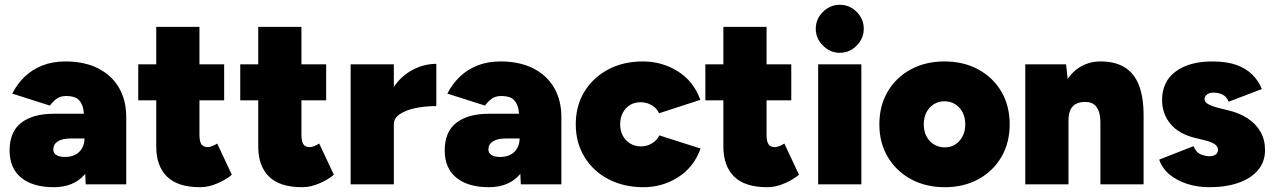

<svg xmlns="http://www.w3.org/2000/svg" viewBox="-20 -768 5316 800"><path d="M337 0 332 -115V-245Q332 -280 328 -308Q324 -336 308 -352Q292 -368 256 -368Q231 -368 215 -356Q199 -344 188 -328L31 -378Q52 -419 83.5 -449Q115 -479 157.5 -495.5Q200 -512 252 -512Q332 -512 389 -483Q446 -454 476 -402Q506 -350 506 -281V0ZM204 12Q117 12 68.5 -27.5Q20 -67 20 -141Q20 -219 68.5 -256.5Q117 -294 204 -294H351V-191H275Q240 -191 221 -179Q202 -167 202 -145Q202 -130 215 -122Q228 -114 251 -114Q276 -114 294 -123.5Q312 -133 322 -150.5Q332 -168 332 -191H379Q379 -94 333 -41Q287 12 204 12Z M814 12Q721 12 676 -32Q631 -76 631 -158V-656H811V-207Q811 -179 819 -167Q827 -155 846 -155Q854 -155 866 -160Q878 -165 885 -170L946 -40Q923 -20 886 -4Q849 12 814 12ZM556 -350V-500H914V-350Z M1239 12Q1146 12 1101 -32Q1056 -76 1056 -158V-656H1236V-207Q1236 -179 1244 -167Q1252 -155 1271 -155Q1279 -155 1291 -160Q1303 -165 1310 -170L1371 -40Q1348 -20 1311 -4Q1274 12 1239 12ZM981 -350V-500H1339V-350Z M1579 -255Q1579 -336 1611.5 -391Q1644 -446 1694 -474Q1744 -502 1798 -502V-326Q1751 -326 1710.5 -317.5Q1670 -309 1645.5 -292Q1621 -275 1621 -251ZM1441 0V-500H1621V0Z M2150 0 2145 -115V-245Q2145 -280 2141 -308Q2137 -336 2121 -352Q2105 -368 2069 -368Q2044 -368 2028 -356Q2012 -344 2001 -328L1844 -378Q1865 -419 1896.5 -449Q1928 -479 1970.5 -495.5Q2013 -512 2065 -512Q2145 -512 2202 -483Q2259 -454 2289 -402Q2319 -350 2319 -281V0ZM2017 12Q1930 12 1881.5 -27.5Q1833 -67 1833 -141Q1833 -219 1881.5 -256.5Q1930 -294 2017 -294H2164V-191H2088Q2053 -191 2034 -179Q2015 -167 2015 -145Q2015 -130 2028 -122Q2041 -114 2064 -114Q2089 -114 2107 -123.5Q2125 -133 2135 -150.5Q2145 -168 2145 -191H2192Q2192 -94 2146 -41Q2100 12 2017 12Z M2661 12Q2579 12 2515 -21.5Q2451 -55 2415 -114.5Q2379 -174 2379 -250Q2379 -327 2415 -386Q2451 -445 2514 -478.5Q2577 -512 2659 -512Q2738 -512 2804 -471Q2870 -430 2898 -352L2726 -296Q2718 -316 2696.5 -329Q2675 -342 2649 -342Q2624 -342 2605 -330.5Q2586 -319 2575 -298Q2564 -277 2564 -250Q2564 -223 2575 -202.5Q2586 -182 2606 -170Q2626 -158 2651 -158Q2676 -158 2697 -171Q2718 -184 2727 -204L2899 -149Q2871 -71 2805.5 -29.5Q2740 12 2661 12Z M3177 12Q3084 12 3039 -32Q2994 -76 2994 -158V-656H3174V-207Q3174 -179 3182 -167Q3190 -155 3209 -155Q3217 -155 3229 -160Q3241 -165 3248 -170L3309 -40Q3286 -20 3249 -4Q3212 12 3177 12ZM2919 -350V-500H3277V-350Z M3389 0V-500H3569V0ZM3479 -548Q3439 -548 3409 -578Q3379 -608 3379 -648Q3379 -689 3409 -718.5Q3439 -748 3479 -748Q3520 -748 3549.5 -718.5Q3579 -689 3579 -648Q3579 -608 3549.5 -578Q3520 -548 3479 -548Z M3917 12Q3837 12 3775.5 -21.5Q3714 -55 3679 -114Q3644 -173 3644 -250Q3644 -327 3678.5 -386Q3713 -445 3774.5 -478.5Q3836 -512 3915 -512Q3995 -512 4056.5 -478.5Q4118 -445 4152.5 -386Q4187 -327 4187 -250Q4187 -173 4152.5 -114Q4118 -55 4057 -21.5Q3996 12 3917 12ZM3917 -154Q3942 -154 3961 -166.5Q3980 -179 3991 -200.5Q4002 -222 4002 -250Q4002 -278 3991 -299.5Q3980 -321 3960.5 -333.5Q3941 -346 3915 -346Q3890 -346 3870.5 -333.5Q3851 -321 3840 -299.5Q3829 -278 3829 -250Q3829 -222 3840 -200.5Q3851 -179 3871 -166.5Q3891 -154 3917 -154Z M4252 0V-500H4422L4432 -408V0ZM4565 0V-256H4745V0ZM4565 -256Q4565 -285 4558.5 -303.5Q4552 -322 4539.5 -332Q4527 -342 4508 -343Q4470 -345 4451 -326Q4432 -307 4432 -266H4383Q4383 -345 4407 -400Q4431 -455 4472 -483.5Q4513 -512 4565 -512Q4626 -512 4666 -487.5Q4706 -463 4725.5 -413Q4745 -363 4745 -286V-256Z M5019 12Q4969 12 4926 -2Q4883 -16 4852.5 -41.5Q4822 -67 4810 -103L4953 -159Q4964 -132 4984 -124.5Q5004 -117 5019 -117Q5035 -117 5045 -124Q5055 -131 5055 -144Q5055 -158 5041 -167.5Q5027 -177 4998 -184L4957 -194Q4890 -211 4856 -253Q4822 -295 4822 -351Q4822 -428 4878.5 -470Q4935 -512 5032 -512Q5091 -512 5131.5 -497.5Q5172 -483 5198 -457Q5224 -431 5238 -397L5099 -344Q5092 -364 5075.5 -373Q5059 -382 5035 -382Q5018 -382 5008.5 -374Q4999 -366 4999 -355Q4999 -343 5013.5 -334.5Q5028 -326 5058 -318L5099 -308Q5145 -297 5179 -274.5Q5213 -252 5232 -219Q5251 -186 5251 -143Q5251 -94 5222 -59.5Q5193 -25 5141 -6.5Q5089 12 5019 12Z"/></svg>

Font: Figtree Black
Style: Regular
Weight: 900
Designer: Erik Kennedy
Foundry: Erik Kennedy
Version: Version 2.001;gftools[0.9.30]